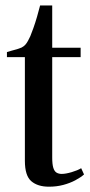

<svg xmlns="http://www.w3.org/2000/svg" viewBox="-20 -678 332 706"><path d="M160 8.5Q118.5 8.5 95 -11.8Q71.5 -32 71.5 -86.5V-468H5.5V-486.5Q12 -489 22.2 -491.5Q32.5 -494 43 -497.2Q53.5 -500.5 59 -503Q67 -507 72.8 -513.2Q78.5 -519.5 83 -528Q87.5 -536.5 91.5 -545Q96 -556 102.8 -574.8Q109.5 -593.5 116 -615.8Q122.5 -638 127.5 -658H172V-502.5H276.5V-468H172V-99Q172 -74 176 -61Q180 -48 188 -43.2Q196 -38.5 207 -38.5Q221.5 -38.5 243.5 -45Q265.5 -51.5 278.5 -59.5L289 -36.5Q276.5 -25.5 256.8 -15Q237 -4.5 212.5 2Q188 8.5 160 8.5Z"/></svg>

Font: Merriweather 144pt
Style: Regular
Weight: 400
Version: Version 2.100